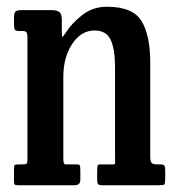

<svg xmlns="http://www.w3.org/2000/svg" viewBox="-20 -550 522 570"><path d="M46 -458H36Q25.5 -458 23.5 -462.8Q21.5 -467.5 21.5 -482V-496Q21.5 -511 25.8 -515.5Q30 -520 43 -520H132.5Q147 -520 155.2 -515Q163.5 -510 163.5 -491V-468.5Q163.5 -444 164.5 -441Q165.5 -438 176 -454Q192.5 -480.5 224 -505.2Q255.5 -530 297 -530Q374.5 -530 400.2 -487.5Q426 -445 426 -364.5V-85Q426 -70 430.5 -66Q435 -62 447 -62H455.5Q465 -62 467.8 -58.5Q470.5 -55 470.5 -44.5V-21.5Q470.5 -5 468 -2.5Q465.5 0 449.5 0H285.5Q274.5 0 271.5 -3Q268.5 -6 268.5 -17.5V-41Q268.5 -49.5 269.2 -55.8Q270 -62 276.5 -62H315.5Q322 -62 321.8 -65.5Q321.5 -69 321.5 -83V-351Q321.5 -404.5 308.5 -432Q295.5 -459.5 260.5 -459.5Q221 -459.5 194.5 -419.8Q168 -380 168 -321.5V-79.5Q168 -62 174 -62H208Q216 -62 217.2 -58.5Q218.5 -55 218.5 -41.5V-16Q218.5 0 200.5 0H37.5Q25 0 23.2 -2.5Q21.5 -5 21.5 -17.5V-45.5Q21.5 -57.5 23.5 -59.8Q25.5 -62 37.5 -62H46.5Q55 -62 58.2 -63.5Q61.5 -65 61.5 -78.5V-438Q61.5 -451 58.2 -454.5Q55 -458 46 -458Z"/></svg>

Font: Besley* Condensed Medium
Style: Regular
Weight: 500
Width: 3
Designer: Owen Earl
Foundry: indestructible type*
Version: Version 3.000; ttfautohint (v1.8.3)